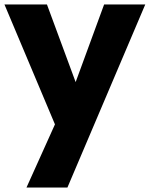

<svg xmlns="http://www.w3.org/2000/svg" viewBox="-21 -578 673 863"><path d="M447 -558H632L282 265H98L226 -19L-1 -558H190L319 -209Z"/></svg>

Font: SVN-Poppins
Style: Bold
Weight: 700
Designer: Ninad Kale (Devanagari), Jonny Pinhorn (Latin)
Foundry: Indian Type Foundry
Version: Version 3.200;PS 1.000;hotconv 16.6.54;makeotf.lib2.5.65590